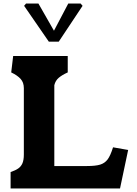

<svg xmlns="http://www.w3.org/2000/svg" viewBox="-20 -1067 776 1087"><path d="M115 -192.5V-568Q115 -600 96.8 -620.2Q78.5 -640.5 43.5 -657L54.5 -750H363.5V-657Q332 -643 312.8 -626.8Q293.5 -610.5 287.5 -584.5V-127H472.5Q521 -127 547 -135Q573 -143 589 -164Q605 -185 620 -233L705.5 -218L659.5 0H40V-93Q67 -102 83 -113Q99 -124 107 -142.5Q115 -161 115 -192.5ZM116.5 -1034 127.5 -1047H197.5L285.5 -893L366.5 -1047H436.5L447.5 -1034L312.5 -831H256.5Z"/></svg>

Font: TMT Limkin
Style: Regular
Weight: 400
Designer: Gabriel Drozdov
Version: Version 1.000;Glyphs 3.1.2 (3151)